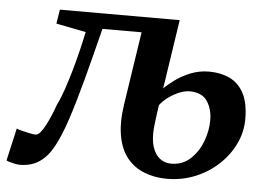

<svg xmlns="http://www.w3.org/2000/svg" viewBox="-75 -614 963 684"><g transform="rotate(5 407.0 -271.5)"><path d="M444 -500H269.5Q243.5 -395.5 221.5 -313.2Q199.5 -231 179.5 -170.2Q159.5 -109.5 138 -70Q118 -32.5 88.8 -12.2Q59.5 8 18 8Q11.5 8 0.5 5.8Q-10.5 3.5 -19.8 0.8Q-29 -2 -30 -4L-3.5 -120Q-1.5 -118 12.8 -114.2Q27 -110.5 42.8 -107.2Q58.5 -104 64.5 -104Q73 -104 81.8 -114.2Q90.5 -124.5 99.2 -141Q108 -157.5 116.5 -177.8Q125 -198 132 -218Q143.5 -240.5 154.8 -273.5Q166 -306.5 176.8 -344Q187.5 -381.5 196.2 -418Q205 -454.5 211 -483.5L104.5 -504.5L112.5 -555H541ZM545 12Q499.5 12 462.8 -2.8Q426 -17.5 401.8 -47.5Q377.5 -77.5 368.8 -124.8Q360 -172 369.5 -237L409.5 -500L452 -533L541 -555L503.5 -307.5Q517 -321.5 540.8 -339Q564.5 -356.5 595.5 -369Q626.5 -381.5 661.5 -381.5Q702.5 -381.5 734.8 -366.5Q767 -351.5 785.8 -316.8Q804.5 -282 804.5 -223.5Q804.5 -177.5 784.2 -135.2Q764 -93 728.2 -59.8Q692.5 -26.5 645.2 -7.2Q598 12 545 12ZM555 -43Q595 -43 623 -68.5Q651 -94 665.8 -132.5Q680.5 -171 680.5 -209Q680.5 -248.5 661.8 -277Q643 -305.5 598 -305.5Q582 -305.5 562.2 -297.5Q542.5 -289.5 524 -276.2Q505.5 -263 493.5 -246.5Q490.5 -226 487.8 -205.5Q485 -185 483 -165.5Q479.5 -123.5 488.5 -96.2Q497.5 -69 515 -56Q532.5 -43 555 -43Z"/></g></svg>

Font: Merriweather SemiBold
Style: Italic
Weight: 600
Italic angle: -7.8°
Version: Version 2.101